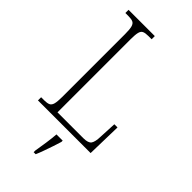

<svg xmlns="http://www.w3.org/2000/svg" viewBox="-286 -781 1070 1070"><g transform="rotate(45 249.0 -246.5)"><path d="M38 0V-25H62Q85 -25 97.5 -30.5Q110 -36 115 -54Q120 -72 120 -109V-605Q120 -642 115 -660Q110 -678 97.5 -683.5Q85 -689 62 -689H38V-714H245V-689H220Q196 -689 183.5 -683.5Q171 -678 166.5 -660Q162 -642 162 -606V-30H366Q404 -30 415.5 -46.5Q427 -63 428 -104L433 -207H458L453 0ZM225 208Q231 172 236.5 135Q242 98 245 61H294V71Q288 92 278.5 119.5Q269 147 259.5 174Q250 201 241 221H225Z"/></g></svg>

Font: Noto Serif Sinhala Condensed ExtraLight
Style: Regular
Weight: 200
Width: 3
Designer: Jelle Bosma - Monotype Design Team
Foundry: Monotype Imaging Inc.
Version: Version 2.007; ttfautohint (v1.8.4.7-5d5b)